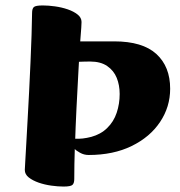

<svg xmlns="http://www.w3.org/2000/svg" viewBox="-20 -672 661 705"><path d="M213.2 13Q192.9 13 168.4 9.6Q143.9 6.2 121.9 -1.4Q100 -9.1 85.5 -20.5Q71.1 -31.9 71.1 -48Q71.1 -51.7 72.6 -76.3Q74.1 -100.9 76.3 -141.2Q78.6 -181.6 81.3 -231.2Q84.1 -280.9 86.9 -335.5Q89.8 -390.1 92 -443.4Q94.3 -496.7 95.9 -543.5Q97.5 -590.3 97.8 -624.6Q97.8 -639.9 104.2 -646Q110.6 -652 137.2 -652Q157.6 -652 182 -648.6Q206.5 -645.2 228.5 -637.7Q250.5 -630.2 264.9 -618.7Q279.4 -607.3 279.4 -591.3Q279.4 -588.3 278.4 -570Q277.4 -551.6 274.6 -520.1H399.2Q503.4 -520.1 554.1 -473.8Q604.8 -427.5 604.8 -346.2Q604.8 -279.6 567.8 -224.2Q530.8 -168.7 463.4 -135.8Q396 -102.9 305.4 -102.9Q288.4 -102.9 273.7 -111.2Q258.9 -119.5 254.6 -125Q253.6 -98.3 253.2 -69.5Q252.7 -40.8 252.7 -14.6Q252.7 0.7 246.1 6.8Q239.6 13 213.2 13ZM256.2 -162.6Q268.9 -161.9 284 -163.5Q299 -165.2 315.4 -169.5Q331.8 -173.9 347 -182.2Q362.2 -190.6 373.6 -202Q397.4 -225 408.4 -257.8Q419.4 -290.6 419.4 -326.9Q419.4 -359.3 408.6 -386.1Q397.8 -412.8 373.7 -429.4Q349.7 -446.1 310.5 -446.1Q297.8 -446.1 287.9 -445.7Q278.1 -445.3 269.9 -445.1Q269.6 -438.9 268.1 -412.7Q266.6 -386.5 264.8 -350.3Q262.9 -314.1 260.9 -276Q258.9 -237.8 257.8 -207.2Q256.6 -176.7 256.2 -162.6Z"/></svg>

Font: Briem Hand Thin
Style: Regular
Weight: 100
Designer: Gunnlaugur SE Briem, Eben Sorkin
Foundry: Sorkin Type Co.
Version: Version 1.003